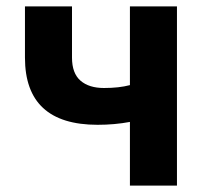

<svg xmlns="http://www.w3.org/2000/svg" viewBox="-20 -580 652 600"><path d="M386 0V-199Q338 -190 285 -190Q58 -190 58 -400V-560H205V-400Q205 -351 231.5 -328Q258 -305 305 -305Q352 -305 386 -314V-560H533V0Z"/></svg>

Font: Swei Fan Sans CJK TC
Style: Bold
Weight: 700
Version: Version 2.130